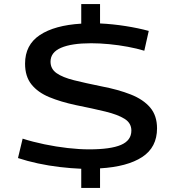

<svg xmlns="http://www.w3.org/2000/svg" viewBox="-20 -825 866 950"><path d="M382 105V10Q332 8 276.5 1.5Q221 -5 167.5 -16.5Q114 -28 69 -43L92 -139Q142 -123 200 -111Q258 -99 315 -92.5Q372 -86 421 -86Q527 -86 578.5 -108Q630 -130 630 -179Q630 -216 596.5 -237Q563 -258 501.5 -273Q440 -288 355 -305Q280 -321 223.5 -344.5Q167 -368 135.5 -407.5Q104 -447 104 -510Q104 -603 177 -651.5Q250 -700 382 -708V-805H475V-709Q538 -706 601.5 -696Q665 -686 716 -672L694 -574Q658 -585 612.5 -593.5Q567 -602 520 -606.5Q473 -611 431 -611Q334 -611 282 -588.5Q230 -566 230 -520Q230 -484 260 -463Q290 -442 346 -428Q402 -414 481 -398Q565 -382 627 -357.5Q689 -333 723 -293Q757 -253 757 -190Q757 -96 683.5 -48Q610 0 475 8V105Z"/></svg>

Font: Georama Extended Medium
Style: Regular
Weight: 500
Width: 7
Designer: Jean-Baptiste Levee
Foundry: Production Type
Version: Version 1.000